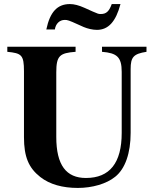

<svg xmlns="http://www.w3.org/2000/svg" viewBox="-20 -906 762 945"><path d="M530 -886C517 -850 503 -837 476 -837C465 -837 462 -838 437 -849L397 -867C368 -880 345 -886 324 -886C262 -886 226 -847 208 -761H250C254 -789 273 -808 299 -808C312 -808 319 -806 363 -786L392 -773C411 -765 436 -759 457 -759C513 -759 550 -799 573 -886ZM701 -676H482V-651C556 -645 579 -625 579 -552V-252C579 -104 520 -30 403 -30C306 -30 257 -93 257 -232V-550C257 -632 274 -645 352 -651V-676H16V-651C86 -644 98 -636 98 -555V-231C98 -134 121 -80 178 -35C225 2 289 19 363 19C434 19 504 -1 547 -36C596 -75 623 -152 623 -252V-566C623 -625 637 -641 701 -651Z"/></svg>

Font: STIXGeneral
Style: Bold
Weight: 700
Designer: MicroPress Inc., with final additions and corrections provided by Coen Hoffman, Elsevier (retired)
Version: Version 1.1.0